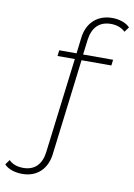

<svg xmlns="http://www.w3.org/2000/svg" viewBox="-188 -809 749 1071"><g transform="rotate(10 186.5 -274.0)"><path d="M404 -517H234L245 -604C255 -674 293 -712 359 -712C391 -712 420 -701 439 -682L460 -710C438 -734 398 -746 360 -746C274 -746 218 -691 208 -608L197 -517H99L95 -484H193L126 56C117 126 78 164 15 164C-20 164 -48 154 -67 134L-87 162C-65 186 -26 198 15 198C100 198 154 143 164 60L231 -484H400Z"/></g></svg>

Font: Montserrat-Alt1 ExtLt
Style: Regular
Weight: 200
Designer: Differentunic
Foundry: Differentunic
Version: Version 7.222